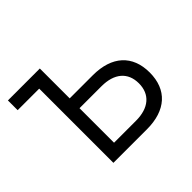

<svg xmlns="http://www.w3.org/2000/svg" viewBox="-126 -678 837 837"><g transform="rotate(-45 293.0 -259.0)"><path d="M140.6 0H347.2C464.4 0 531.2 -60.5 531.2 -166.5C531.2 -272.9 464.4 -333.5 347.2 -333.5H204.6V-517.6H7.8V-457.5H140.6ZM204.6 -60.1V-272.9H339.8C418.9 -272.9 464.4 -234.4 464.4 -166.5C464.4 -99.1 418.9 -60.1 339.8 -60.1Z"/></g></svg>

Font: Cascadia Code Light
Style: Regular
Weight: 300
Monospace: yes
Designer: Aaron Bell
Foundry: Saja Typeworks
Version: Version 2404.023